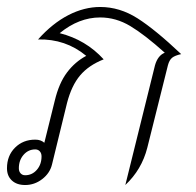

<svg xmlns="http://www.w3.org/2000/svg" viewBox="-27 -524 562 550"><path d="M492 -369Q474 -365 466 -358.5Q458 -352 454 -337L395 -101Q379 -38 332 6L417 -337Q425 -365 445 -373Q387 -425 346 -449.5Q305 -474 260 -474Q199 -474 144 -429Q219 -410 270 -354Q227 -337 202.5 -308Q178 -279 165 -229L122 -53Q116 -28 94 -11Q72 6 45 6Q21 6 7 -7Q-7 -20 -7 -42Q-7 -78 16 -101Q39 -124 74 -124Q90 -124 100 -115L130 -236Q142 -286 165 -316.5Q188 -347 220 -364Q161 -413 82 -411Q123 -457 168.5 -480.5Q214 -504 260 -504Q316 -504 367 -471.5Q418 -439 492 -369ZM92 -76Q92 -85 87 -90.5Q82 -96 74 -96Q54 -96 40.5 -80.5Q27 -65 27 -42Q27 -33 32 -27.5Q37 -22 45 -22Q65 -22 78.5 -37.5Q92 -53 92 -76Z"/></svg>

Font: Srisakdi
Style: Regular
Weight: 400
Designer: Cadson Demak Co.,Ltd.
Foundry: Cadson Demak Co.,Ltd.
Version: Version 1.000